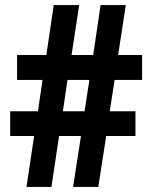

<svg xmlns="http://www.w3.org/2000/svg" viewBox="-20 -734 595 754"><path d="M430 -420 411 -297H512V-200H397L366 0H267L298 -200H212L182 0H84L114 -200H20V-297H129L147 -420H47V-518H162L191 -714H291L261 -518H346L375 -714H474L444 -518H538V-420ZM227 -297H312L331 -420H245Z"/></svg>

Font: Noto Sans Lao Condensed
Style: Bold
Weight: 700
Width: 3
Designer: Monotype Design Team
Foundry: Monotype Imaging Inc.
Version: Version 2.003; ttfautohint (v1.8.4.7-5d5b)